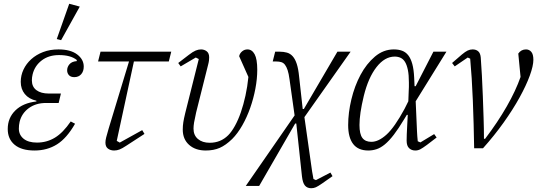

<svg xmlns="http://www.w3.org/2000/svg" viewBox="-20 -786 2848 1018"><path d="M224 -240Q170 -240 132.5 -212.5Q95 -185 84 -140Q80 -123 80 -104Q80 -71 105 -50.5Q130 -30 176 -30Q228 -30 271 -56Q314 -82 355 -142L378 -130Q334 -53 282 -20.5Q230 12 163 12Q94 12 57.5 -18.5Q21 -49 21 -102Q21 -161 61.5 -200.5Q102 -240 173 -248V-252Q133 -261 111.5 -287.5Q90 -314 90 -352Q90 -386 104.5 -417Q119 -448 145.5 -472Q172 -496 208.5 -510Q245 -524 290 -524Q354 -524 389 -497.5Q424 -471 424 -433Q424 -408 410.5 -392.5Q397 -377 374 -377Q355 -377 345.5 -387.5Q336 -398 336 -413Q336 -431 348.5 -445.5Q361 -460 387 -462V-468Q355 -494 293 -494Q238 -494 201 -465.5Q164 -437 153 -392Q149 -376 149 -360Q149 -326 173 -308Q197 -290 239 -290H303L291 -240ZM347 -766 403 -751 304 -573 281 -579Z M513 -512H888L875 -460H690L599 -39L615 -30L734 -96L746 -76L649 -13Q628 1 614 6.5Q600 12 585 12Q566 12 552.5 2Q539 -8 539 -30Q539 -42 543 -57.5Q547 -73 556 -104L664 -460H500Z M925 -452 981 -495Q1003 -512 1017.5 -518Q1032 -524 1046 -524Q1063 -524 1076 -514Q1089 -504 1089 -482Q1089 -474 1088 -465Q1087 -456 1083 -441L1020 -190Q1012 -155 1009 -136.5Q1006 -118 1006 -104Q1006 -69 1029.5 -49Q1053 -29 1092 -29Q1150 -29 1190 -69Q1208 -87 1225.5 -118.5Q1243 -150 1257 -190.5Q1271 -231 1281.5 -279Q1292 -327 1297 -378L1248 -488Q1251 -503 1263.5 -513.5Q1276 -524 1292 -524Q1316 -524 1330 -498.5Q1344 -473 1344 -416Q1344 -368 1334 -315.5Q1324 -263 1306.5 -213.5Q1289 -164 1264.5 -121Q1240 -78 1211 -49Q1177 -16 1145 -2Q1113 12 1071 12Q1016 12 982.5 -18Q949 -48 949 -99Q949 -119 952 -138Q955 -157 962 -186L1034 -473L1018 -481L938 -434Z M1542 -174 1515 -366Q1511 -396 1505 -414Q1499 -432 1491 -442.5Q1483 -453 1471.5 -456.5Q1460 -460 1445 -460H1426L1439 -512H1462Q1484 -512 1501.5 -507Q1519 -502 1532 -487.5Q1545 -473 1553.5 -447Q1562 -421 1566 -379L1585 -208H1591L1769 -512H1839L1594 -165L1635 124Q1637 132 1638.5 143Q1640 154 1642 163L1655 169L1732 129L1743 148L1689 186Q1666 202 1654.5 207Q1643 212 1630 212Q1609 212 1597 198Q1585 184 1581 149L1551 -131H1545L1354 200H1283Z M2184 -249 2191 -89Q2192 -77 2192.5 -64Q2193 -51 2195 -37L2209 -31L2282 -75L2295 -57L2244 -18Q2221 -1 2208.5 5.5Q2196 12 2182 12Q2162 12 2149 -0.5Q2136 -13 2136 -40Q2136 -68 2139 -121L2142 -177H2137L2123 -154Q2093 -104 2068 -71.5Q2043 -39 2020.5 -20.5Q1998 -2 1976.5 5Q1955 12 1933 12Q1879 12 1852.5 -22.5Q1826 -57 1826 -123Q1826 -188 1843 -259Q1860 -330 1891.5 -389Q1923 -448 1968 -486Q2013 -524 2068 -524Q2093 -524 2112 -517Q2131 -510 2144.5 -493Q2158 -476 2166 -447Q2174 -418 2176 -374L2178 -329H2184L2278 -512H2347ZM1949 -34Q1987 -34 2029.5 -72.5Q2072 -111 2125 -209L2145 -249L2147 -302Q2148 -313 2148 -325Q2148 -337 2148 -349Q2148 -389 2142.5 -415.5Q2137 -442 2127.5 -457.5Q2118 -473 2104 -479.5Q2090 -486 2073 -486Q2020 -486 1976.5 -430.5Q1933 -375 1909 -278Q1897 -228 1891.5 -190.5Q1886 -153 1886 -123Q1886 -75 1901.5 -54.5Q1917 -34 1949 -34Z M2494 0Q2492 -130 2487 -254Q2482 -378 2473 -475L2460 -481L2391 -434L2377 -452L2429 -497Q2447 -512 2459.5 -518Q2472 -524 2486 -524Q2504 -524 2515.5 -514Q2527 -504 2529 -481Q2532 -439 2535 -386.5Q2538 -334 2540 -277Q2542 -220 2544 -161.5Q2546 -103 2546 -50H2552Q2619 -138 2667 -222Q2715 -306 2740 -378L2728 -502Q2743 -524 2769 -524Q2786 -524 2797 -511Q2808 -498 2808 -469Q2808 -437 2789 -385Q2770 -333 2735 -269.5Q2700 -206 2650.5 -136.5Q2601 -67 2541 0Z"/></svg>

Font: IBM Plex Serif Light
Style: Italic
Weight: 300
Italic angle: -14°
Designer: Mike Abbink, Paul van der Laan, Pieter van Rosmalen
Foundry: Bold Monday
Version: Version 3.001